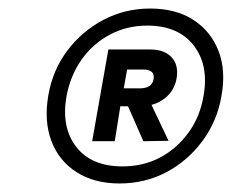

<svg xmlns="http://www.w3.org/2000/svg" viewBox="-20 -732 546 450"><path d="M260 -302Q201 -302 159.5 -328.5Q118 -355 100.5 -401.5Q83 -448 93 -507Q103 -567 137.5 -613Q172 -659 222.5 -685.5Q273 -712 332 -712Q392 -712 433 -685.5Q474 -659 492 -613Q510 -567 499 -507Q489 -448 454.5 -401.5Q420 -355 370 -328.5Q320 -302 260 -302ZM316 -401 273 -499H329L375 -402ZM267 -342Q316 -342 355.5 -363Q395 -384 422 -421.5Q449 -459 457 -507Q470 -579 434 -625.5Q398 -672 325 -672Q277 -672 237 -650.5Q197 -629 171 -592Q145 -555 136 -507Q123 -434 158.5 -388Q194 -342 267 -342ZM196 -401 234 -616H332Q365 -616 382 -598Q399 -580 394 -549Q389 -519 365.5 -501Q342 -483 309 -483H262L249 -401ZM270 -525H309Q321 -525 329.5 -530Q338 -535 340 -547Q342 -558 335.5 -563.5Q329 -569 317 -569H278Z"/></svg>

Font: DM Sans 10pt Medium
Style: Italic
Weight: 500
Italic angle: -10°
Version: Version 4.004;gftools[0.9.30]